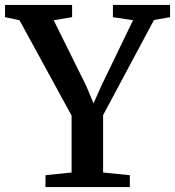

<svg xmlns="http://www.w3.org/2000/svg" viewBox="-36 -763 713 783"><path d="M256 -59.5V-291.5L43.5 -680.5L-15.5 -693V-743H258V-693L183 -680.5L315 -414L345.5 -341.5L377.5 -413.5L506.5 -680.5L424.5 -693V-743H657.5V-693L592 -681.5L384.5 -293.5V-59.5L493.5 -48.5V0H149.5V-48.5Z"/></svg>

Font: Merriweather 36pt SemiBold
Style: Regular
Weight: 600
Version: Version 2.100